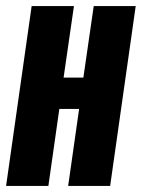

<svg xmlns="http://www.w3.org/2000/svg" viewBox="-22 -611 466 631"><path d="M-2 0 82 -591H221L187 -356H252L286 -591H424L340 0H202L238 -253H173L137 0Z"/></svg>

Font: Alumni Sans ExtraBold
Style: Italic
Weight: 800
Italic angle: -8°
Designer: Robert E. Leuschke
Foundry: Robert E. Leuschke
Version: Version 1.016